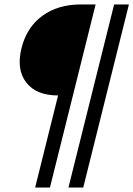

<svg xmlns="http://www.w3.org/2000/svg" viewBox="-20 -695 601 865"><path d="M138.3 150 241.7 -265Q143.3 -265 98.3 -323.3Q53.3 -381.7 76.7 -477.5Q100 -571.7 170.4 -623.3Q240.8 -675 344.2 -675H410.8L205 150ZM288.3 150 494.2 -675H560.8L355 150Z"/></svg>

Font: Funnel Sans Light
Style: Italic
Weight: 300
Italic angle: -14.036°
Designer: NORD ID, Kristian Moeller
Foundry: Dicotype
Version: Version 1.000